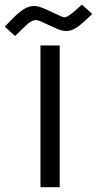

<svg xmlns="http://www.w3.org/2000/svg" viewBox="-99 -804 415 824"><path d="M164.6 -733.4Q171.4 -730 178.7 -730Q192.4 -730 227.5 -761.7L252.4 -784.2L296.9 -744.1L269.5 -718.3Q243.7 -693.8 224.4 -682.4Q205.1 -670.9 185.5 -670.9Q167 -670.9 141.6 -682.1L78.6 -710.9Q71.8 -713.9 65.9 -715.8Q60.1 -717.8 54.7 -717.8Q43.9 -717.8 30.3 -709Q16.6 -700.2 -6.3 -677.2L-34.2 -649.4L-78.6 -689.5L-50.3 -718.8Q-18.6 -751.5 3.7 -764.9Q25.9 -778.3 45.9 -778.3Q59.1 -778.3 72.5 -773.9Q85.9 -769.5 101.6 -762.2ZM157.2 -608.9V-0.5H74.7V-608.9Z"/></svg>

Font: Vazirmatn RD FD
Style: Regular
Weight: 400
Designer: Saber Rastikerdar
Foundry: Saber Rastikerdar
Version: Version 33.003